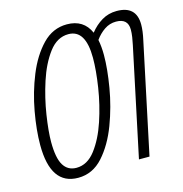

<svg xmlns="http://www.w3.org/2000/svg" viewBox="-108 -823 888 932"><g transform="rotate(-15 336.0 -357.0)"><path d="M89 -192Q89 -245 101.5 -326Q114 -407 140 -487Q166 -567 207 -621.5Q248 -676 305 -676Q391 -676 391 -534Q391 -472 378 -388Q365 -304 338.5 -224.5Q312 -145 271.5 -92Q231 -39 176 -39Q133 -39 111 -75Q89 -111 89 -192ZM446 -534Q446 -576 439 -611Q459 -639 485.5 -657Q512 -675 544 -675Q604 -675 604 -619Q604 -602 601 -582Q598 -562 594 -544L479 0H532L649 -553Q659 -597 659 -630Q659 -724 560 -724Q519 -724 485.5 -704Q452 -684 426 -651Q394 -724 310 -724Q239 -724 187 -670Q135 -616 101 -532.5Q67 -449 50.5 -357.5Q34 -266 34 -191Q34 10 172 10Q245 10 297 -48Q349 -106 382 -193.5Q415 -281 430.5 -373Q446 -465 446 -534Z"/></g></svg>

Font: Noto Sans Display Condensed Light
Style: Italic
Weight: 300
Width: 3
Designer: Monotype Design team
Foundry: Monotype Imaging Inc.
Version: 1.000